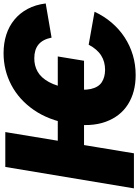

<svg xmlns="http://www.w3.org/2000/svg" viewBox="124 -906 787 1086"><g transform="rotate(-90 518.0 -363.5)"><path d="M741.2 -430.7 716.8 -282.2H204.1L228.5 -430.7ZM1041 -499 847.7 -465.8Q842.8 -490.7 833 -509.3Q823.2 -527.8 808.6 -539.8Q793.9 -551.8 774.7 -557.6Q755.4 -563.5 731.4 -563.5Q689.5 -564 655.3 -544.7Q621.1 -525.4 596.7 -481.2Q572.3 -437 559.6 -362.3Q547.4 -287.6 557.1 -244.1Q566.9 -200.7 595 -182.1Q623 -163.6 665 -163.1Q688 -163.1 708.3 -168.5Q728.5 -173.8 746.3 -185.1Q764.2 -196.3 779.5 -213.9Q794.9 -231.4 807.6 -255.9L994.1 -222.7Q968.8 -168.5 931.9 -125.5Q895 -82.5 848.6 -52.2Q802.2 -22 748.8 -6.1Q695.3 9.8 635.7 9.8Q539.6 9.8 470.7 -33.4Q401.9 -76.7 371.6 -159.9Q341.3 -243.2 360.4 -362.3Q380.4 -481.9 438.2 -565.7Q496.1 -649.4 579.6 -693.4Q663.1 -737.3 759.8 -737.3Q816.4 -737.3 864.3 -721.9Q912.1 -706.5 949.2 -676Q986.3 -645.5 1010 -601.3Q1033.7 -557.1 1041 -499ZM313.5 -727.5 193.4 0H-4.9L116.2 -727.5Z"/></g></svg>

Font: Inter 28pt Black
Style: Italic
Weight: 900
Italic angle: -9.3988°
Designer: Rasmus Andersson
Foundry: rsms
Version: Version 4.001;git-66647c0bb